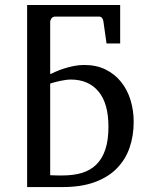

<svg xmlns="http://www.w3.org/2000/svg" viewBox="-20 -757 595 777"><path d="M466.3 -736.8V-581.1H411.1L398.4 -670.9Q397.5 -678.7 392.8 -684.3Q388.2 -689.9 381.3 -689.9H204.1Q193.4 -689.9 188.2 -682.4Q183.1 -674.8 183.1 -668.9V-457Q191.9 -460.9 206.1 -467.3Q220.2 -473.6 238.5 -479.5Q256.8 -485.4 277.8 -489.7Q298.8 -494.1 320.8 -494.1Q370.1 -494.1 407.5 -475.6Q444.8 -457 470.2 -425.3Q495.6 -393.6 508.3 -351.8Q521 -310.1 521 -264.2Q521 -207.5 504.4 -159.4Q487.8 -111.3 452.9 -75.7Q418 -40 363.5 -20Q309.1 0 233.9 0H89.8V-736.8ZM418.9 -244.1Q418.9 -338.4 378.7 -386.7Q338.4 -435.1 266.1 -435.1Q257.8 -435.1 246.6 -433.6Q235.4 -432.1 223.9 -429.7Q212.4 -427.2 201.4 -424.3Q190.4 -421.4 183.1 -418.9V-47.9Q191.4 -47.4 200.2 -47.4Q207.5 -46.9 215.8 -46.9H231.9Q276.4 -46.9 311 -57.1Q345.7 -67.4 369.6 -90.8Q393.6 -114.3 406.2 -151.9Q418.9 -189.5 418.9 -244.1Z"/></svg>

Font: Charis SIL Eur
Style: Regular
Weight: 400
Foundry: SIL International
Version: Version 5.000